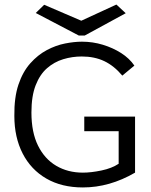

<svg xmlns="http://www.w3.org/2000/svg" viewBox="-20 -813 665 843"><path d="M344 10Q251 10 183.5 -29Q116 -68 79.5 -139Q43 -210 43 -304Q42 -385 61 -441.5Q80 -498 113 -535Q146 -572 185.5 -593Q225 -614 265.5 -622Q306 -630 340 -630Q387 -630 431.5 -616.5Q476 -603 512 -580Q548 -557 570 -525L517 -481Q481 -524 438 -544.5Q395 -565 339 -565Q297 -565 257.5 -553Q218 -541 186.5 -513.5Q155 -486 136.5 -438.5Q118 -391 118 -319Q118 -232 147 -173.5Q176 -115 227 -85Q278 -55 344 -55Q380 -55 425.5 -64.5Q471 -74 501 -94V-237H350V-301H573V-55Q461 10 344 10ZM491 -793 532 -755 352 -657H326L137 -756L174 -792L337 -722Z"/></svg>

Font: Inconsolata Expanded
Style: Regular
Weight: 400
Width: 7
Monospace: yes
Designer: Raph Levien, Cyreal, Brenton Simpson
Foundry: Raph Levien, Cyreal, Google
Version: Version 3.100; ttfautohint (v1.8.4.7-5d5b)